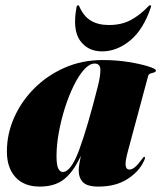

<svg xmlns="http://www.w3.org/2000/svg" viewBox="-20 -680 596 710"><path d="M453 -121Q442 -80 444.8 -66.5Q447.5 -53 458 -53Q468 -53 478.5 -61.5Q489 -70 504.5 -91Q509 -97 510.2 -98.5Q511.5 -100 513.5 -100Q519.5 -100 512.5 -85Q494.5 -45.5 451.2 -17.8Q408 10 344 10Q302.5 10 286.8 -6.2Q271 -22.5 271 -51Q271 -60 273.5 -74.8Q276 -89.5 279 -104Q252.5 -46 218 -18Q183.5 10 127 10Q69 10 37.2 -24.8Q5.5 -59.5 5.5 -120Q5.5 -184.5 32.2 -245Q59 -305.5 107 -353.5Q155 -401.5 219.5 -429.8Q284 -458 359.5 -458Q410 -458 455 -450.8Q500 -443.5 528.2 -434.5Q556.5 -425.5 556.5 -420Q556.5 -414 550 -412.2Q543.5 -410.5 536.5 -408.2Q529.5 -406 527.5 -398ZM189 -103.5Q189 -68.5 195.8 -56.2Q202.5 -44 212 -44Q242.5 -44 272.8 -125.8Q303 -207.5 341 -357.5Q351.5 -398 351.2 -421.5Q351 -445 330 -445Q311 -445 291 -422.8Q271 -400.5 252.8 -363.5Q234.5 -326.5 220.2 -281.5Q206 -236.5 197.5 -190.2Q189 -144 189 -103.5ZM382.5 -587.5Q429.5 -587.5 463.5 -605.8Q497.5 -624 529 -657Q532 -660.5 535 -660.5Q540.5 -660.5 538 -653.5Q510 -570 461 -530Q412 -490 357.5 -490Q304.5 -490 276 -530Q247.5 -570 263 -653.5Q264 -660.5 269 -660.5Q272 -660.5 273 -657Q288.5 -620.5 315.5 -604Q342.5 -587.5 382.5 -587.5Z"/></svg>

Font: Fraunces 144pt S000 Black
Style: Italic
Weight: 900
Italic angle: -16°
Version: Version 1.000; ttfautohint (v1.8.3)